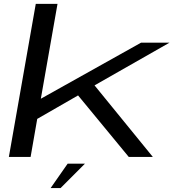

<svg xmlns="http://www.w3.org/2000/svg" viewBox="-20 -805 932 985"><path d="M25.5 0 163.5 -785H275L189.5 -298.5L703.5 -586H849.5L465 -367L764 0H640.5L380.5 -315.5L171 -195L137 0ZM239.7 159.8 327.2 34.5H415.9L290.8 159.8Z"/></svg>

Font: Anybody UltraExpanded Regular
Style: Italic
Weight: 400
Width: 9
Italic angle: -10°
Designer: Tyler Finck
Foundry: Etcetera Type Company
Version: Version 1.010; ttfautohint (v1.8.3) -l 8 -r 50 -G 200 -x 14 